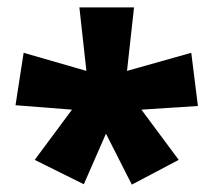

<svg xmlns="http://www.w3.org/2000/svg" viewBox="-20 -780 577 520"><path d="M343 -760 324 -588 498 -637 516 -493 363 -483 464 -347 337 -280 267 -418 207 -281 74 -347 175 -483 22 -495 44 -637 214 -588 195 -760Z"/></svg>

Font: Noto Sans Gujarati UI Black
Style: Regular
Weight: 900
Designer: Jelle Bosma - Monotype Design Team, Universal Thirst
Foundry: Monotype Imaging Inc.
Version: Version 2.106; ttfautohint (v1.8.4.7-5d5b)